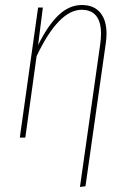

<svg xmlns="http://www.w3.org/2000/svg" viewBox="-20 -549 517 766"><path d="M405 -415Q405 -397 402 -376L321 194L299 197L380 -374Q383 -397 383 -415Q383 -462 363.5 -486Q344 -510 306 -510Q214 -510 126 -325L81 0H59L132 -519H151L132 -369Q171 -448 213.5 -488.5Q256 -529 307 -529Q354 -529 379.5 -499Q405 -469 405 -415Z"/></svg>

Font: Fira Sans Extra Condensed Thin
Style: Italic
Weight: 250
Width: 3
Italic angle: -8°
Designer: Carrois Corporate & Edenspiekermann AG
Foundry: Carrois Corporate GbR & Edenspiekermann AG
Version: Version 4.203